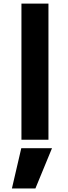

<svg xmlns="http://www.w3.org/2000/svg" viewBox="-20 -771 376 1062"><path d="M267.6 48.8 175.8 271.5H45.9L97.7 48.8ZM98.6 2V-751H248V2Z"/></svg>

Font: Gen Shin Gothic Bold
Style: Bold
Weight: 700
Designer: [Source Han Sans]
Ryoko NISHIZUKA  (kana & ideographs); Paul D. Hunt (Latin, Greek & Cyrillic); Wenlong ZHANG  (bopomofo
Version: Version 1.002.20150607